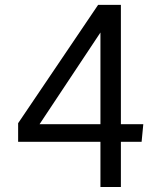

<svg xmlns="http://www.w3.org/2000/svg" viewBox="-20 -750 631 770"><path d="M547.9 -181.2H464.8V0H382.8V-181.2H52.7V-255.9L373.5 -730.5H464.8V-252H554.7ZM382.8 -619.6 138.7 -252H382.8Z"/></svg>

Font: Oxygen
Style: Regular
Weight: 400
Designer: Vernon Adams
Foundry: Vernon Adams
Version: Version Release 0.2.3 webfont; ttfautohint (v0.93.3-1d66) -l